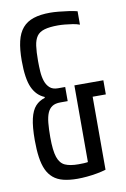

<svg xmlns="http://www.w3.org/2000/svg" viewBox="-82 -745 526 803"><g transform="rotate(-10 181.5 -344.0)"><path d="M182 8Q147 8 121.5 1.5Q96 -5 79 -19.5Q62 -34 52 -56Q42 -78 37.5 -109.5Q33 -141 33 -181Q33 -239 41 -273Q49 -307 65 -324.5Q81 -342 105 -349V-353Q71 -367 54 -404.5Q37 -442 37 -518Q37 -567 45 -601Q53 -635 71 -656Q89 -677 118 -686.5Q147 -696 188 -696Q204 -696 225 -694Q246 -692 267 -689Q288 -686 303 -682V-625Q290 -630 273.5 -632.5Q257 -635 241 -636.5Q225 -638 212 -638Q176 -638 154 -631.5Q132 -625 121.5 -610Q111 -595 107.5 -570Q104 -545 104 -506Q104 -483 105.5 -460.5Q107 -438 113 -420Q119 -402 131.5 -390.5Q144 -379 166 -379H197V-319H166Q144 -319 131 -310.5Q118 -302 111 -285.5Q104 -269 101.5 -243.5Q99 -218 99 -183Q99 -126 108.5 -98Q118 -70 139 -60.5Q160 -51 196 -51Q207 -51 219 -51.5Q231 -52 245.5 -55Q260 -58 279 -62L236 -15V-379H359V-319H303V-9Q287 -4 265.5 0Q244 4 222 6Q200 8 182 8Z"/></g></svg>

Font: Saira UltraCondensed Medium
Style: Regular
Weight: 500
Width: 1
Designer: Hector Gatti with collaboration of the Omnibus-Type team
Foundry: Omnibus-Type
Version: Version 1.101